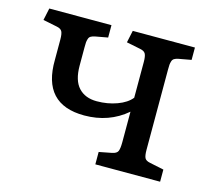

<svg xmlns="http://www.w3.org/2000/svg" viewBox="-79 -604 788 702"><g transform="rotate(15 314.5 -253.5)"><path d="M335.9 0V-46.9L383.8 -56.2Q401.4 -59.6 405.8 -69.6Q410.2 -79.6 410.2 -104V-219.2Q343.3 -162.1 250 -162.1Q91.3 -162.1 94.2 -331.1V-407.2Q94.2 -429.2 89.4 -438.2Q84.5 -447.3 68.8 -450.2L16.1 -460.9L25.9 -506.8H261.2V-460L212.9 -451.2Q203.6 -449.2 198 -445.8Q192.4 -442.4 190.2 -435.1Q188 -427.7 187.5 -421.9Q187 -416 187 -402.8V-334Q187 -277.8 211.9 -251Q236.8 -224.1 280.8 -224.1Q321.8 -224.1 357.2 -237.1Q392.6 -250 410.2 -272V-407.2Q410.2 -429.2 405.3 -438.2Q400.4 -447.3 384.8 -450.2L332 -460.9L341.8 -506.8H577.1V-460L528.8 -451.2Q519.5 -449.2 513.9 -445.8Q508.3 -442.4 506.1 -435.1Q503.9 -427.7 503.4 -421.9Q502.9 -416 502.9 -402.8V-100.1Q502.9 -77.6 507.6 -68.8Q512.2 -60.1 527.8 -57.1L581.1 -45.9V0Z"/></g></svg>

Font: Literata Book
Style: Regular
Weight: 400
Designer: Latin by Veronika Burian and Jose Scaglione. Greek by Irene Vlachou. Cyrillic by Vera Evstafieva
Foundry: TypeTogether
Version: Version 2.003;PS 002.003;hotconv 1.0.88;makeotf.lib2.5.64775